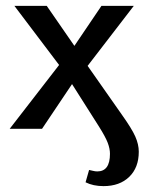

<svg xmlns="http://www.w3.org/2000/svg" viewBox="-20 -438 495 653"><path d="M271 182 283 140Q288 141 296 143Q304 145 311 145Q354 145 354 85Q354 68 346.5 48Q339 28 317 -7L225 -152L123 0H13L181 -217L29 -418H139L233 -282L325 -418H435L278 -214L393 -50Q428 -1 440 26Q452 53 452 78Q452 132 419.5 163.5Q387 195 332 195Q297 195 271 182Z"/></svg>

Font: Ysabeau Infant Semibold
Style: Regular
Weight: 600
Designer: Christian Thalmann (Catharsis Fonts)
Version: Version 0.003